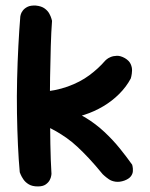

<svg xmlns="http://www.w3.org/2000/svg" viewBox="-20 -670 538 690"><path d="M427 -21Q410 -15 395.5 -17Q381 -19 371 -26Q361 -33 355 -38.5Q349 -44 349 -44Q322 -77 299.5 -101Q277 -125 257.5 -143Q238 -161 219.5 -174Q201 -187 182 -198Q163 -209 140 -219L122 -339Q179 -343 223.5 -359Q268 -375 301 -399.5Q334 -424 358 -452Q358 -452 363 -456.5Q368 -461 377.5 -465Q387 -469 400 -469.5Q413 -470 429 -461Q444 -452 449.5 -440Q455 -428 454.5 -416Q454 -404 452 -396Q450 -388 450 -388Q434 -358 408.5 -332.5Q383 -307 351 -288Q319 -269 283.5 -257.5Q248 -246 213 -242L209 -281Q250 -270 287 -247.5Q324 -225 355 -196Q386 -167 411 -136Q436 -105 455 -78Q455 -78 456.5 -71.5Q458 -65 457.5 -55Q457 -45 450 -36Q443 -27 427 -21ZM116 0Q96 0 83.5 -7.5Q71 -15 64 -25.5Q57 -36 54 -43.5Q51 -51 51 -51Q47 -94 44.5 -148.5Q42 -203 41 -263.5Q40 -324 41.5 -385.5Q43 -447 46 -504.5Q49 -562 53 -611Q53 -611 54.5 -617.5Q56 -624 62 -632Q68 -640 79 -645.5Q90 -651 109 -650Q129 -648 140.5 -639.5Q152 -631 157.5 -620.5Q163 -610 165 -602.5Q167 -595 167 -595Q164 -556 162.5 -503.5Q161 -451 160 -391.5Q159 -332 159.5 -271Q160 -210 161 -152Q162 -94 165 -45Q165 -45 164 -38Q163 -31 158.5 -22.5Q154 -14 144 -7Q134 0 116 0Z"/></svg>

Font: Sour Gummy Medium
Style: Regular
Weight: 500
Designer: Stefie Justprince
Foundry: Eifetstype
Version: Version 1.000